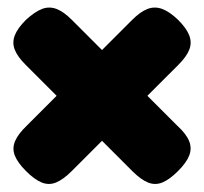

<svg xmlns="http://www.w3.org/2000/svg" viewBox="-20 -492 525 495"><path d="M360 -245 437 -168Q460 -147 467.5 -128.5Q475 -110 468 -91.5Q461 -73 439 -51Q417 -29 398.5 -21.5Q380 -14 361.5 -21.5Q343 -29 321 -51L243 -129L165 -51Q143 -29 124.5 -21.5Q106 -14 87.5 -21.5Q69 -29 47 -51Q25 -73 18 -91.5Q11 -110 19 -128.5Q27 -147 49 -168L126 -245L46 -325Q25 -346 18 -364Q11 -382 18 -400.5Q25 -419 47 -441Q70 -462 88.5 -469Q107 -476 125.5 -469Q144 -462 165 -441L243 -363L321 -441Q342 -462 360.5 -469Q379 -476 398 -469Q417 -462 439 -441Q461 -419 468 -400.5Q475 -382 468 -364Q461 -346 440 -325Z"/></svg>

Font: Fredoka
Style: Bold
Weight: 700
Designer: Ben Nathan
Foundry: Milena B. Brandão, Ben Nathan
Version: Version 2.001